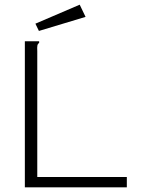

<svg xmlns="http://www.w3.org/2000/svg" viewBox="-20 -799 640 819"><path d="M86 -623H147V-616Q141 -612 139.5 -605Q138 -598 139 -581V-44H521V0H86ZM146 -667 131 -698 320 -779 345 -727Z"/></svg>

Font: Inconsolata Expanded Light
Style: Regular
Weight: 300
Width: 7
Monospace: yes
Designer: Raph Levien, Cyreal, Brenton Simpson
Foundry: Raph Levien, Cyreal, Google
Version: Version 3.001; ttfautohint (v1.8.2.53-6de2)